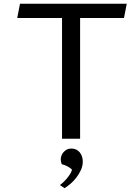

<svg xmlns="http://www.w3.org/2000/svg" viewBox="-20 -735 691 1017"><path d="M404.3 0H308.6V-639.6H71.3L85.9 -715.3H651.4L636.7 -639.6H404.3ZM297.4 245.1Q307.6 237.8 318.4 227.3Q329.1 216.8 338.1 205.3Q347.2 193.8 353.5 182.9Q359.9 171.9 361.3 163.1Q356.9 158.7 350.6 154.3Q344.2 149.9 336.9 146Q329.6 142.1 321.8 139.2Q314 136.2 307.1 134.8Q304.7 129.4 303.2 121.8Q301.8 114.3 301.8 108.9Q301.8 99.6 305.4 89.6Q309.1 79.6 316.2 71.3Q323.2 63 333.7 57.4Q344.2 51.8 358.4 51.8Q372.1 51.8 383.3 57.1Q394.5 62.5 402.3 72Q410.2 81.5 414.3 94.2Q418.5 106.9 418.5 121.1Q418.5 143.6 408.7 165.3Q398.9 187 384.3 205.8Q369.6 224.6 352.8 239Q335.9 253.4 321.8 261.7Z"/></svg>

Font: Proza Libre
Style: Regular
Weight: 400
Designer: Jasper de Waard
Foundry: Jasper de Waard
Version: Version 1.001; ttfautohint (v1.4.1.8-43bc)